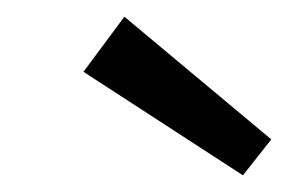

<svg xmlns="http://www.w3.org/2000/svg" viewBox="-20 -745 361 230"><path d="M129 -725 305 -578 271 -535 80 -659Z"/></svg>

Font: Exo 2 Medium
Style: Italic
Weight: 500
Italic angle: -8°
Designer: Natanael Gama
Foundry: Natanael Gama
Version: Version 2.010